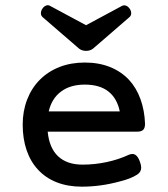

<svg xmlns="http://www.w3.org/2000/svg" viewBox="-20 -700 640 731"><path d="M443.8 -677.2Q448.2 -679.7 453.1 -679.7Q464.8 -679.7 474.1 -666.5Q479.5 -658.2 479.5 -649.4Q479.5 -639.6 471.2 -633.3L334.5 -515.1Q323.7 -506.3 307.6 -506.3Q292 -506.3 280.8 -515.1L144 -633.3Q135.7 -639.6 135.7 -649.4Q135.7 -659.2 142.1 -668Q147.5 -675.8 155.3 -678.7Q159.2 -680.2 162.1 -680.2Q167 -680.2 171.4 -677.2L307.6 -604ZM161.6 -198.7Q167.5 -136.7 201.2 -105Q234.9 -73.2 294.4 -73.2Q340.3 -73.2 385.5 -82.8Q430.7 -92.3 469.7 -110.4Q477.1 -113.8 483.9 -113.8Q502.9 -113.8 513.2 -82.5Q517.6 -70.8 517.6 -62Q517.6 -45.4 502.9 -35.6Q477.1 -19 434.6 -8.8Q362.8 10.7 291.5 10.7Q238.3 10.7 196 -5.9Q153.8 -22.5 125 -53.7Q96.2 -84.5 81.3 -128.2Q66.4 -171.9 66.4 -225.6Q66.4 -277.3 83.5 -321.3Q100.6 -365.2 131.8 -396.5Q163.6 -428.2 207 -445.1Q250.5 -461.9 302.7 -461.9Q356.4 -461.9 398.9 -444.8Q441.4 -427.7 471.2 -396Q499.5 -365.2 514.9 -322.5Q530.3 -279.8 532.2 -229Q532.2 -212.4 525.1 -205.6Q518.1 -198.7 501.5 -198.7ZM436 -275.9Q425.8 -325.7 392.6 -351.8Q359.4 -377.9 302.7 -377.9Q247.6 -377.9 212.2 -351.3Q176.8 -324.7 165.5 -275.9Z"/></svg>

Font: Courier Prime Medium
Style: Regular
Weight: 500
Designer: Alan Dague-Greene
Foundry: Quote-Unquote Apps
Version: Version 1.202